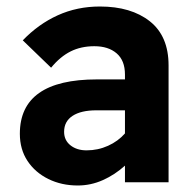

<svg xmlns="http://www.w3.org/2000/svg" viewBox="-20 -560 595 590"><path d="M219 10Q169 10 128.5 -10Q88 -30 64.5 -65.5Q41 -101 41 -149Q41 -316 278 -316H364V-331Q364 -374 338.5 -396Q313 -418 270 -418Q229 -418 197 -402Q165 -386 137 -352L50 -436Q98 -486 157.5 -513Q217 -540 287 -540Q383 -540 440.5 -494.5Q498 -449 498 -359V0H364V-51Q333 -23 296 -6.5Q259 10 219 10ZM246 -98Q281 -98 312 -112Q343 -126 364 -150V-221H276Q229 -221 203 -204Q177 -187 177 -155Q177 -129 196.5 -113.5Q216 -98 246 -98Z"/></svg>

Font: Readex Pro SemiBold
Style: Regular
Weight: 600
Designer: Bonnie Shaver-Troup, Thomas Jockin
Foundry: Lexend
Version: Version 1.204; ttfautohint (v1.8.4.7-5d5b)